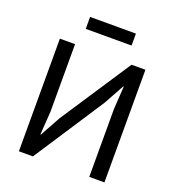

<svg xmlns="http://www.w3.org/2000/svg" viewBox="-154 -998 1018 1118"><g transform="rotate(20 355.0 -438.5)"><path d="M90 -698H184V-279L174 -135H177L247 -262L534 -698H620V0H526V-419L535 -563H532L462 -436L177 0H90ZM212 -877H496V-803H212Z"/></g></svg>

Font: IBM Plex Sans Text
Style: Regular
Weight: 450
Designer: Mike Abbink, Paul van der Laan, Pieter van Rosmalen
Foundry: Bold Monday
Version: Version 3.005